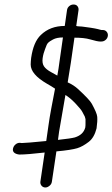

<svg xmlns="http://www.w3.org/2000/svg" viewBox="-20 -751 498 851"><path d="M294 -473 310 -584C337 -584 361 -582 381 -576C401 -570 416 -567 423 -567H429C436 -567 442 -569 448 -574C454 -579 457 -585 458 -592C459 -599 457 -605 453 -610C449 -615 443 -618 436 -618H430C428 -618 422 -620 414 -622C406 -624 395 -626 382 -628C369 -630 360 -631 353 -632C346 -633 339 -634 332 -634C325 -634 321 -635 318 -636L328 -706C329 -713 327 -719 323 -724C319 -729 313 -731 306 -731C299 -731 293 -729 287 -724C281 -719 278 -713 277 -706L267 -636C224 -636 189 -623 161 -596C139 -575 125 -542 118 -494C117 -484 116 -474 116 -465C116 -436 140 -408 188 -380C202 -372 214 -365 224 -358C212 -295 201 -241 195 -196L185 -126C124 -120 88 -117 76 -117L68 -118C61 -118 55 -116 49 -111C43 -106 40 -101 38 -94C34 -79 43 -69 65 -66C89 -66 126 -69 178 -75L159 54C158 61 160 67 164 72C168 77 174 80 181 80C188 80 194 77 200 72C206 67 209 61 210 54L230 -80C275 -84 305 -89 322 -94C339 -99 356 -109 373 -122C390 -135 401 -155 408 -182C411 -204 412 -220 411 -233C410 -246 401 -265 387 -291C380 -304 358 -327 324 -358C314 -367 300 -377 280 -386ZM270 -330C283 -322 298 -310 314 -293C330 -276 341 -263 345 -255L356 -234C357 -230 358 -226 359 -223V-206C359 -199 359 -192 358 -186C352 -164 337 -150 312 -142C301 -139 276 -135 237 -131L242 -168ZM234 -416C231 -418 222 -423 207 -431C192 -439 181 -448 175 -457C169 -466 167 -478 169 -493C171 -508 175 -521 180 -534C183 -541 185 -547 187 -552C189 -557 192 -560 195 -563C198 -566 204 -570 215 -576C226 -582 241 -585 259 -585L243 -473C241 -456 238 -437 234 -416Z"/></svg>

Font: AppleStorm
Style: Ita
Weight: 400
Foundry: Cannot Into Space Fonts
Version: Version 1.01